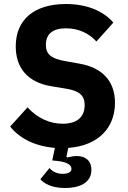

<svg xmlns="http://www.w3.org/2000/svg" viewBox="-20 -730 640 962"><path d="M306.1 212C373.9 212 437.9 188.9 437.9 121.1C437.9 72.1 404.8 51.8 365.1 51.8C349.1 51.8 333.1 55 317.1 58.9L312.9 55L322.1 11C475.1 0 556.1 -92 556.1 -214.8C556.1 -324.9 491.1 -391 378.9 -410.9L306.1 -424C237.9 -436.1 209.9 -457 209.9 -505C209.9 -560 244 -588.1 311.1 -588.1C373.9 -588.1 426.1 -562.9 463.1 -522L547.9 -616.8C498.9 -674 416.9 -709.9 310 -709.9C152 -709.9 58.9 -632.1 58.9 -497.9C58.9 -396 111.9 -318.9 236.9 -297.9L310 -285.9C377.8 -274.9 404.1 -252.1 404.1 -203.1C404.1 -143.1 365.1 -110.1 294 -110.1C231.9 -110.1 169 -136 117.9 -192.1L30.9 -95.9C78.8 -35.9 155.9 2.8 255 11L241.8 73.9L263.1 76C324.9 82 338.1 100.9 338.1 116.1C338.1 133.2 318.9 141 294 141C263.1 141 241.1 127.8 228 111.9L182.2 168C198.9 187.9 236.9 212 306.1 212Z"/></svg>

Font: Margiela Mono Bold
Style: Regular
Weight: 700
Designer: Mike Abbink, Paul van der Laan, Pieter van Rosmalen
Foundry: Bold Monday
Version: Version 2.003 2021